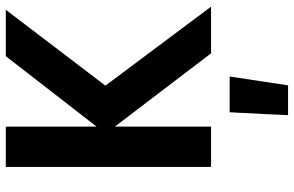

<svg xmlns="http://www.w3.org/2000/svg" viewBox="-194 -546 1003 655"><g transform="rotate(-90 307.5 -218.5)"><path d="M342.8 -360.4Q410.2 -269.5 612.3 0Q572.3 0 453.1 0Q390.6 -82 203.1 -328.1Q203.1 -246.1 203.1 0Q168.9 0 65.4 0Q65.4 -174.8 65.4 -700.2Q99.6 -700.2 203.1 -700.2Q203.1 -623 203.1 -390.6Q262.7 -467.8 443.4 -700.2Q482.4 -700.2 601.6 -700.2Q537.1 -615.2 342.8 -360.4ZM242.2 262.7Q244.1 212.9 252 63.5Q282.2 63.5 374 63.5Q366.2 113.3 343.8 262.7Q318.4 262.7 242.2 262.7Z"/></g></svg>

Font: LeFont
Style: Regular
Weight: 700
Designer: Leryon MEDIA
Version: Version 1.0